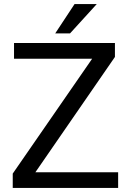

<svg xmlns="http://www.w3.org/2000/svg" viewBox="-20 -922 639 942"><path d="M559.6 -76.7V0H78.1V-76.7ZM543.9 -642.6 100.6 0H42.5V-70.3L485.4 -710.9H543.9ZM503.9 -710.9V-633.8H48.8V-710.9ZM251 -758.3 345.7 -901.9H454.6L323.7 -758.3Z"/></svg>

Font: Vazirmatn
Style: Regular
Weight: 400
Designer: Saber Rastikerdar
Foundry: Saber Rastikerdar
Version: Version 33.003;September 2, 2022;FontCreator 14.0.0.2862 64-